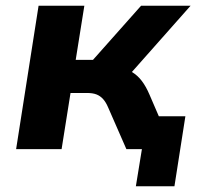

<svg xmlns="http://www.w3.org/2000/svg" viewBox="-20 -518 710 667"><path d="M452 129 473 0H429L447 -114H624L586 129ZM36 0 114 -498H273L243 -310H303L470 -498H642L417 -244L394 -281Q420 -279 439 -267.5Q458 -256 472.5 -237Q487 -218 499 -190L581 0H419L356 -144Q348 -163 338 -174Q328 -185 315 -190Q302 -195 282 -195H225L194 0Z"/></svg>

Font: Nunito Sans 9pt ExtraBold
Style: Italic
Weight: 800
Italic angle: -9°
Version: Version 3.101;gftools[0.9.27]